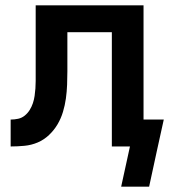

<svg xmlns="http://www.w3.org/2000/svg" viewBox="-20 -550 640 721"><path d="M540 151H435L468 0H400V-429H233V-283Q233 -258 232 -232Q231 -206 227.5 -180.5Q224 -155 216.5 -130Q209 -105 196 -83Q183 -61 164 -43Q145 -25 121.5 -15Q98 -5 72 -2.5Q46 0 20 0V-101Q34 -101 48 -104Q62 -107 73 -116Q84 -125 91.5 -137Q99 -149 103.5 -162.5Q108 -176 110 -190Q112 -204 113 -218Q114 -232 114 -246Q114 -260 114 -274Q114 -275 114 -276Q114 -277 114 -278V-282Q114 -283 114 -283Q114 -283 114 -283V-530H519V-101H595L569 17Z"/></svg>

Font: Iosevka Curly Extended
Style: Bold
Weight: 700
Width: 7
Monospace: yes
Designer: Belleve Invis
Foundry: Belleve Invis
Version: Version 11.1.0; ttfautohint (v1.8.3)